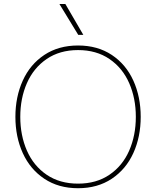

<svg xmlns="http://www.w3.org/2000/svg" viewBox="-20 -948 797 980"><path d="M58.6 -351.6Q58.6 -453.6 96.2 -536.6Q133.8 -619.6 206.3 -667.7Q278.8 -715.8 378.4 -715.8V-692.4Q284.7 -692.4 218 -646.7Q151.4 -601.1 117.4 -523.7Q83.5 -446.3 83.5 -351.6Q83.5 -256.8 117.4 -179.2Q151.4 -101.6 218 -56.2Q284.7 -10.7 378.4 -10.7V12.7Q278.8 12.7 206.3 -35.6Q133.8 -84 96.2 -166.7Q58.6 -249.5 58.6 -351.6ZM673.3 -351.6Q673.3 -446.3 639.4 -523.7Q605.5 -601.1 538.8 -646.7Q472.2 -692.4 378.4 -692.4V-715.8Q478 -715.8 550.5 -667.7Q623 -619.6 660.6 -536.6Q698.2 -453.6 698.2 -351.6Q698.2 -249.5 660.6 -166.7Q623 -84 550.5 -35.6Q478 12.7 378.4 12.7V-10.7Q472.2 -10.7 538.8 -56.2Q605.5 -101.6 639.4 -179.2Q673.3 -256.8 673.3 -351.6ZM283.2 -927.7H313.5L405.3 -770H379.4Z"/></svg>

Font: Wand UI Pro
Style: Regular
Weight: 400
Designer: Andreas Faust
Version: Version 1.003;FEAKit 1.0